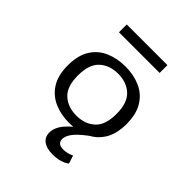

<svg xmlns="http://www.w3.org/2000/svg" viewBox="-218 -724 1053 1053"><g transform="rotate(45 308.5 -198.0)"><path d="M366.9 197.6Q320.2 197.6 294.8 178.6Q269.4 159.7 269.4 125Q269.4 105.6 277.4 86.3Q285.5 66.9 301.6 47.6Q317.7 28.2 341.9 8.1Q366.1 -12.1 399.2 -33.1L457.3 -31.5Q399.2 8.9 371.8 40.7Q344.4 72.6 344.4 100.8Q344.4 118.5 355.6 127.8Q366.9 137.1 389.5 137.1Q422.6 137.1 450.8 121.8L466.1 169.4Q448.4 183.1 423 190.3Q397.6 197.6 366.9 197.6ZM308.9 11.3Q245.2 11.3 193.5 -11.3Q141.9 -33.9 111.3 -81.9Q80.6 -129.8 80.6 -207.3Q80.6 -284.7 110.9 -333.1Q141.1 -381.5 193.1 -404Q245.2 -426.6 308.9 -426.6Q373.4 -426.6 424.6 -404Q475.8 -381.5 506 -333.1Q536.3 -284.7 536.3 -207.3Q536.3 -130.6 506 -82.3Q475.8 -33.9 424.6 -11.3Q373.4 11.3 308.9 11.3ZM308.9 -45.2Q374.2 -45.2 416.1 -83.1Q458.1 -121 458.1 -207.3Q458.1 -293.5 416.1 -331.9Q374.2 -370.2 308.9 -370.2Q242.7 -370.2 200.8 -331.9Q158.9 -293.5 158.9 -207.3Q158.9 -121 200.8 -83.1Q242.7 -45.2 308.9 -45.2ZM150.8 -533.9V-594.4H466.1V-533.9Z"/></g></svg>

Font: Playfair 5pt SemiExpanded Light
Style: Regular
Weight: 300
Width: 6
Designer: Claus Eggers Sørensen
Foundry: Claus Eggers Sørensen
Version: Version 2.203